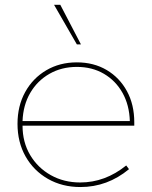

<svg xmlns="http://www.w3.org/2000/svg" viewBox="-20 -752 618 782"><path d="M505.4 -63Q417.5 9.8 307.6 9.8Q233.4 9.8 175.3 -23.4Q117.2 -56.6 84.2 -114.7Q51.3 -172.9 51.3 -247.6Q51.3 -320.3 82.5 -377Q113.8 -433.6 168.5 -465.8Q223.1 -498 293 -498Q361.8 -498 414.6 -466.8Q467.3 -435.5 497.1 -380.6Q526.9 -325.7 526.9 -253.9V-240.2H71.8Q71.8 -172.9 102.8 -120.6Q133.8 -68.4 187 -38.6Q240.2 -8.8 306.6 -8.8Q408.2 -8.8 494.1 -78.1ZM71.8 -258.8H508.8Q506.8 -324.2 479 -373.8Q451.2 -423.3 403.3 -451.4Q355.5 -479.5 293 -479.5Q230.5 -479.5 181.2 -451.2Q131.8 -422.9 103 -373.3Q74.2 -323.7 71.8 -258.8ZM309.6 -571.3H293L200.2 -732.4H225.6Z"/></svg>

Font: Kumbh Sans Thin
Style: Regular
Weight: 250
Version: Version 1.004